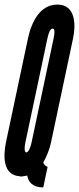

<svg xmlns="http://www.w3.org/2000/svg" viewBox="-24 -763 346 839"><path d="M295 -594C308 -654 307 -743 227 -743C152 -743 114 -670 98 -594L2 -141C-11 -77 -10 2 61 7C62 7 62 8 64 8H72L85 6C88 6 91 5 94 4H95C100 32 118 56 165 56L184 -34C175 -37 169 -43 165 -52V-53C166 -52 165 -53 166 -54C180 -80 193 -111 199 -141ZM114 -141C110 -121 101 -97 91 -97C82 -97 82 -118 87 -141L183 -594C188 -618 195 -638 206 -638C217 -638 215 -617 210 -594Z"/></svg>

Font: League Gothic Condensed Italic
Style: Regular
Weight: 400
Width: 3
Designer: Tyler Finck
Foundry: The League of Moveable Type
Version: Version 1.001;PS 001.001;hotconv 1.0.56;makeotf.lib2.0.21325